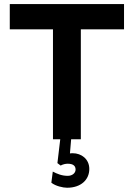

<svg xmlns="http://www.w3.org/2000/svg" viewBox="-20 -674 637 929"><path d="M27.3 -654.3V-532.2H236.3V0H271.5L257.8 115.2L273.4 127C286.1 120.1 298.8 118.2 307.6 118.2C333 118.2 345.7 127.9 345.7 146.5C345.7 163.1 330.1 176.8 307.6 176.8C279.3 176.8 255.9 167 235.4 156.2L228.5 210C249 226.6 285.2 234.4 304.7 234.4C372.1 234.4 412.1 195.3 412.1 143.6C412.1 95.7 374 67.4 332 67.4C327.1 67.4 323.2 67.4 318.4 68.4L324.2 0H371.1V-532.2H580.1V-654.3Z"/></svg>

Font: Sen-gleads
Style: Bold
Weight: 700
Designer: Kosal Sen, Philatype
Foundry: Philatype
Version: Version 1.004; ttfautohint (v1.8.3)